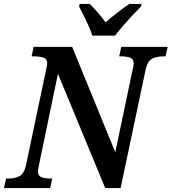

<svg xmlns="http://www.w3.org/2000/svg" viewBox="-41 -951 868 971"><path d="M-21 0 -10 -48H2Q32 -48 56 -59.5Q80 -71 90 -113L192 -598Q194 -608 196 -616.5Q198 -625 198 -630Q198 -653 179 -659.5Q160 -666 131 -666H119L129 -714H324L542 -181L630 -600Q632 -607 633.5 -616Q635 -625 635 -630Q635 -653 616.5 -659.5Q598 -666 572 -666H562L572 -714H807L796 -666H784Q754 -666 729.5 -654.5Q705 -643 696 -601L569 0H491L252 -578L156 -116Q151 -91 151 -84Q151 -61 169.5 -54.5Q188 -48 214 -48H223L213 0ZM426 -771Q419 -793 407 -820Q395 -847 382 -873Q369 -899 359 -918L362 -931H413Q430 -914 453.5 -887.5Q477 -861 493 -838Q519 -861 553 -887.5Q587 -914 613 -931H675L672 -918Q653 -899 629.5 -874Q606 -849 582.5 -822Q559 -795 541 -771Z"/></svg>

Font: Noto Serif SemiCondensed SemiBold
Style: Italic
Weight: 600
Width: 4
Italic angle: -12°
Designer: Monotype Design Team
Foundry: Monotype Imaging Inc.
Version: Version 2.014; ttfautohint (v1.8.4.7-5d5b)